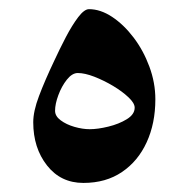

<svg xmlns="http://www.w3.org/2000/svg" viewBox="-20 -390 403 417"><path d="M317.4 -174.3Q317.4 -122.1 298.6 -81.1Q279.8 -40 244.9 -16.4Q210 7.3 161.1 7.3Q111.8 7.3 82 -30.8Q52.2 -68.8 52.2 -124.5Q52.2 -148.4 64.7 -181.4Q77.1 -214.4 97.7 -257.8Q109.4 -283.2 123 -309.3Q136.7 -335.4 149.9 -352.8Q163.1 -370.1 173.3 -370.1Q198.2 -370.1 223.6 -353.3Q249 -336.4 270.3 -308.3Q291.5 -280.3 304.4 -245.4Q317.4 -210.4 317.4 -174.3ZM272.5 -156.2Q272.5 -166 259 -178.7Q245.6 -191.4 225.6 -203.4Q205.6 -215.3 184.8 -223.4Q164.1 -231.4 148.9 -231.4Q136.7 -231.4 125.2 -217Q113.8 -202.6 106.7 -183.3Q99.6 -164.1 99.6 -149.4Q99.6 -137.7 111.8 -128.7Q124 -119.6 141.6 -114.5Q159.2 -109.4 174.8 -109.4Q192.4 -109.4 215.3 -115Q238.3 -120.6 255.4 -131.1Q272.5 -141.6 272.5 -156.2Z"/></svg>

Font: Scheherazade New Medium
Style: Regular
Weight: 500
Designer: SIL International
Foundry: SIL International
Version: Version 4.000